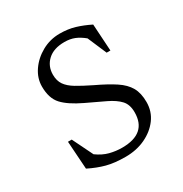

<svg xmlns="http://www.w3.org/2000/svg" viewBox="-140 -678 760 797"><g transform="rotate(-30 240.0 -280.0)"><path d="M237 10Q184 10 146.5 0Q109 -10 69 -30L60 -164H78L126 -66Q155 -45 184 -37.5Q213 -30 243 -30Q361 -30 361 -132Q361 -169 341.5 -190Q322 -211 285.5 -228.5Q249 -246 198 -270Q137 -299 109 -329.5Q81 -360 81 -416Q81 -456 105 -491Q129 -526 168.5 -548Q208 -570 254 -570Q294 -570 327 -560Q360 -550 394 -533L402 -404H384L345 -495Q323 -513 302 -521.5Q281 -530 254 -530Q202 -530 173.5 -503.5Q145 -477 145 -436Q145 -407 158.5 -387.5Q172 -368 199.5 -351.5Q227 -335 270 -314Q325 -288 359 -265.5Q393 -243 409 -215Q425 -187 425 -144Q425 -99 399.5 -64.5Q374 -30 331.5 -10Q289 10 237 10Z"/></g></svg>

Font: Spectral SC Light
Style: Regular
Weight: 300
Designer: Jean-Baptiste Levee
Foundry: Production Type
Version: Version 2.001